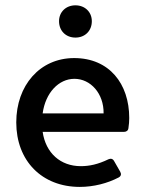

<svg xmlns="http://www.w3.org/2000/svg" viewBox="-20 -698 550 732"><path d="M267.6 -554.7C303.7 -554.7 330.1 -580.1 330.1 -617.2C330.1 -652.3 303.7 -677.7 267.6 -677.7C231.4 -677.7 205.1 -652.3 205.1 -617.2C205.1 -580.1 231.4 -554.7 267.6 -554.7ZM472.7 -248C472.7 -378.9 396.5 -476.6 262.7 -476.6C131.8 -476.6 42 -372.1 42 -231.4C42 -85 139.6 14.6 284.2 14.6C336.9 14.6 389.6 1 432.6 -21.5C441.4 -26.4 443.4 -34.2 438.5 -43L415 -84C410.2 -92.8 402.3 -94.7 393.6 -90.8C353.5 -71.3 320.3 -64.5 288.1 -64.5C210.9 -64.5 154.3 -114.3 142.6 -195.3H453.1C461.9 -195.3 468.8 -200.2 469.7 -210C471.7 -222.7 472.7 -236.3 472.7 -248ZM375 -265.6H142.6C153.3 -344.7 204.1 -397.5 263.7 -397.5C325.2 -397.5 376 -341.8 375 -265.6Z"/></svg>

Font: Ed Sans Neue Medium
Style: Regular
Weight: 500
Designer: Stephen Hutchings
Version: Version 1.004;PS 001.004;hotconv 1.0.88;makeotf.lib2.5.64775